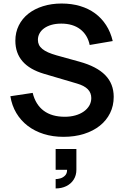

<svg xmlns="http://www.w3.org/2000/svg" viewBox="-20 -754 697 1079"><path d="M292.7 252.5Q304.1 252.5 318.8 248.5Q333.4 244.5 345.3 232.8Q357.2 221.2 357 200.2H292.7V83.5H409.3V200.2Q409.3 231.2 394.2 255.1Q379.1 278.9 352.6 292Q326.2 305 292.7 305ZM336.5 15Q399.8 15 451.6 -1.3Q503.5 -17.7 540.8 -47.3Q578.1 -76.9 598.5 -118.2Q619 -159.4 619 -209.7Q619 -283.1 571.4 -331.8Q523.8 -380.6 426 -407.5L298.2 -442.9Q270.4 -450.8 250.6 -459.5Q230.8 -468.3 218 -478.9Q205.1 -489.4 199 -502Q193 -514.6 193 -529.9Q193 -549.7 202.2 -566.4Q211.3 -583.1 228.4 -595.3Q245.5 -607.6 269.9 -614.5Q294.2 -621.3 324.7 -621.3Q356.7 -621.3 383.4 -613.4Q410.2 -605.4 430.6 -589.9Q451.1 -574.3 464.6 -552.1Q478.2 -529.8 484 -501.2L613.5 -523.3Q601.6 -573.8 576.2 -612.9Q550.8 -652.1 514.2 -679Q477.7 -705.8 430.2 -720Q382.7 -734.2 326.3 -734.2Q269.3 -734.2 221.5 -719.1Q173.7 -704.1 139.1 -676.8Q104.6 -649.4 85.5 -610.8Q66.3 -572.1 66.3 -525.2Q66.3 -455.9 106.5 -409.5Q146.7 -363.1 227 -339.3L412.8 -284.5Q453.8 -272.5 473.4 -252.5Q493 -232.6 493 -203Q493 -180.2 482 -160.9Q470.9 -141.6 451 -127.5Q431 -113.3 403.8 -105.6Q376.5 -97.8 344 -97.8Q307.7 -97.8 278 -106.3Q248.4 -114.8 225.6 -131.8Q202.8 -148.8 187.2 -174Q171.6 -199.2 163.7 -232L38.3 -213.2Q46.7 -160.7 71.8 -118.7Q96.8 -76.7 135.8 -46.8Q174.8 -17 225.7 -1Q276.6 15 336.5 15Z"/></svg>

Font: Vela Sans GX ExtLt
Style: Regular
Weight: 200
Designer: Principal design: Mikhail Sharanda - project Manrope.
Design modification: Ravid Balaliev
Foundry: Mikhail Sharanda
Version: Version 1.001